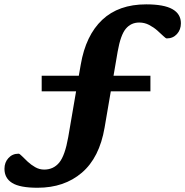

<svg xmlns="http://www.w3.org/2000/svg" viewBox="-74 -739 850 882"><path d="M98.5 123.5Q17.5 123.5 -18 101.5Q-53.5 79.5 -53.5 36.5Q-53.5 7 -35.2 -13Q-17 -33 11.5 -33Q16 -33 26.8 -22Q37.5 -11 53 3.5Q68.5 18 87.8 29Q107 40 129 40Q171.5 40 198 8Q224.5 -24 239.5 -109.5L275.5 -319.5H117.5V-391H288L297 -442.5Q320 -576.5 395.5 -647.8Q471 -719 597.5 -719Q679 -719 718 -697Q757 -675 757 -632Q757 -602.5 738.8 -582.5Q720.5 -562.5 692 -562.5Q687.5 -562.5 676.2 -573.5Q665 -584.5 648.5 -599Q632 -613.5 611 -624.5Q590 -635.5 565.5 -635.5Q528 -635.5 504 -607Q480 -578.5 466.5 -502L447.5 -391H617V-319.5H435L406.5 -153Q383 -15 302.2 54.2Q221.5 123.5 98.5 123.5Z"/></svg>

Font: Newsreader Caption SemiBold
Style: Regular
Weight: 600
Designer: Hugues Gentile
Foundry: Production Type
Version: Version 1.001